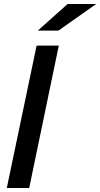

<svg xmlns="http://www.w3.org/2000/svg" viewBox="-20 -940 501 960"><path d="M318 -920H461L272 -787H169ZM14 0 163 -712H274L126 0Z"/></svg>

Font: Red Hat Text Medium
Style: Italic
Weight: 500
Italic angle: -12°
Designer: Pentagram / MCKL
Foundry: Pentagram / MCKL
Version: Version 1.003; Red Hat Text Medium Italic